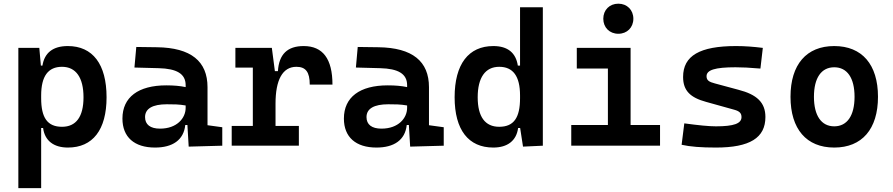

<svg xmlns="http://www.w3.org/2000/svg" viewBox="-20 -771 4728 1016"><path d="M77.1 224.6H197.8V-93.8H208C216.8 -26.4 264.2 9.8 339.4 9.8C470.7 9.8 543.9 -83.5 543.9 -256.3C543.9 -431.2 470.7 -527.3 338.9 -527.3C259.8 -527.3 215.3 -491.2 204.6 -423.8H196.3L188 -517.6H77.1ZM197.8 -251.5V-265.6C197.8 -368.2 234.9 -417.5 308.1 -417.5C381.8 -417.5 421.9 -360.4 421.9 -256.3C421.9 -153.3 382.8 -100.1 308.1 -100.1C230.5 -100.1 197.8 -148.4 197.8 -251.5Z M978.5 4.9 1156.2 0V-97.7L1078.1 -108.4V-309.6C1078.1 -446.3 991.2 -518.6 810.5 -521L701.2 -522.5L691.4 -413.6L820.3 -410.2C914.6 -407.7 962.4 -380.9 962.4 -320.3V-310.1C932.6 -316.4 900.4 -319.3 859.9 -319.3C711.9 -319.3 627.9 -256.8 627.9 -143.6C627.9 -45.4 690.9 9.8 800.3 9.8C893.1 9.8 952.1 -29.8 960.4 -109.4H971.7ZM962.4 -212.9V-200.2C962.4 -146.5 917 -90.3 826.7 -90.3C775.4 -90.3 747.6 -111.8 747.6 -151.4C747.6 -196.3 787.6 -219.2 862.8 -219.2C897 -219.2 927.2 -219.2 962.4 -212.9Z M1438 -222.7C1438 -347.2 1474.6 -417.5 1548.3 -417.5C1597.7 -417.5 1619.1 -390.1 1619.1 -323.2H1739.3C1739.3 -459.5 1688.5 -527.3 1586.9 -527.3C1501 -527.3 1456.1 -483.9 1450.7 -394.5H1434.6L1418.5 -517.6H1225.6V-413.1H1317.9V-104.5H1206.1V0H1561.5V-104.5H1438Z M2150.4 4.9 2328.1 0V-97.7L2250 -108.4V-309.6C2250 -446.3 2163.1 -518.6 1982.4 -521L1873 -522.5L1863.3 -413.6L1992.2 -410.2C2086.4 -407.7 2134.3 -380.9 2134.3 -320.3V-310.1C2104.5 -316.4 2072.3 -319.3 2031.7 -319.3C1883.8 -319.3 1799.8 -256.8 1799.8 -143.6C1799.8 -45.4 1862.8 9.8 1972.2 9.8C2064.9 9.8 2124 -29.8 2132.3 -109.4H2143.6ZM2134.3 -212.9V-200.2C2134.3 -146.5 2088.9 -90.3 1998.5 -90.3C1947.3 -90.3 1919.4 -111.8 1919.4 -151.4C1919.4 -196.3 1959.5 -219.2 2034.7 -219.2C2068.8 -219.2 2099.1 -219.2 2134.3 -212.9Z M2590.3 9.8C2665.5 9.8 2712.9 -26.4 2721.7 -93.8H2732.4L2747.6 4.9L2852.5 0V-732.4H2731.9V-423.8H2720.2C2710 -491.2 2667 -527.3 2590.8 -527.3C2459 -527.3 2385.7 -431.2 2385.7 -256.3C2385.7 -83.5 2459 9.8 2590.3 9.8ZM2731.9 -251.5C2731.9 -148.4 2699.2 -100.1 2621.6 -100.1C2546.9 -100.1 2507.8 -153.3 2507.8 -256.3C2507.8 -360.4 2547.9 -417.5 2621.6 -417.5C2694.8 -417.5 2731.9 -368.2 2731.9 -265.6Z M3002.9 0H3472.7V-109.4H3316.9V-517.6H3032.2V-408.2H3196.8V-109.4H3002.9ZM3252 -592.3C3298.3 -592.3 3331.5 -625.5 3331.5 -671.9C3331.5 -718.3 3298.3 -751.5 3252 -751.5C3205.6 -751.5 3172.4 -718.3 3172.4 -671.9C3172.4 -625.5 3205.6 -592.3 3252 -592.3Z M3768.6 9.8C3947.8 9.8 4030.3 -41.5 4030.3 -151.9C4030.3 -229 3984.4 -271 3887.7 -295.9L3762.7 -329.6C3732.4 -337.4 3718.8 -345.7 3718.8 -367.7C3718.8 -400.9 3764.2 -415 3872.1 -415C3905.8 -415 3947.3 -413.1 4003.9 -408.2L4016.6 -517.6C3966.3 -523.9 3921.4 -527.3 3875 -527.3C3683.1 -527.3 3594.7 -476.1 3594.7 -363.8C3594.7 -290.5 3633.8 -254.4 3716.3 -231.9L3865.2 -190.4C3891.6 -183.1 3903.8 -173.3 3903.8 -151.4C3903.8 -117.2 3863.3 -102.5 3768.6 -102.5C3731 -102.5 3677.2 -107.9 3601.1 -118.2L3586.9 -4.9C3632.8 5.4 3689.9 9.8 3768.6 9.8Z M4394.5 9.8C4541.5 9.8 4626 -87.9 4626 -258.8C4626 -429.7 4541.5 -527.3 4394.5 -527.3C4247.6 -527.3 4163.1 -429.7 4163.1 -258.8C4163.1 -87.9 4247.6 9.8 4394.5 9.8ZM4394.5 -102.5C4326.2 -102.5 4287.1 -159.2 4287.1 -258.8C4287.1 -358.9 4326.2 -415 4394.5 -415C4462.9 -415 4502 -358.9 4502 -258.8C4502 -159.2 4462.9 -102.5 4394.5 -102.5Z"/></svg>

Font: Cascadia Mono SemiBold
Style: Regular
Weight: 600
Monospace: yes
Designer: Aaron Bell
Foundry: Saja Typeworks
Version: Version 2404.023